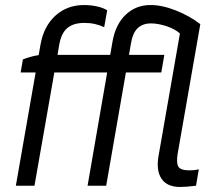

<svg xmlns="http://www.w3.org/2000/svg" viewBox="-20 -738 865 763"><path d="M150 -520H453L441 -450H62L71 -502Q92 -510 112.5 -515Q133 -520 150 -520ZM314 -718Q340 -718 365.5 -712.5Q391 -707 406 -697L394 -630Q377 -638 357.5 -642.5Q338 -647 315 -647Q272 -647 247.5 -626.5Q223 -606 215 -558L206 -505L204 -496L117 0H43L141 -561Q154 -634 200.5 -676Q247 -718 314 -718ZM578 -718Q625 -718 680 -696Q735 -674 776 -642L686 -127Q680 -90 689 -75.5Q698 -61 733 -61Q753 -61 770 -65L759 0Q721 5 696 5Q644 5 622 -27.5Q600 -60 610 -118L695 -605Q675 -623 641.5 -634Q608 -645 580 -645Q547 -645 527 -626Q507 -607 500 -563L488 -493L485 -477L402 0H328L427 -572Q439 -641 479.5 -679.5Q520 -718 578 -718ZM434 -519 423 -450H347L356 -502Q373 -509 395 -513.5Q417 -518 434 -519ZM477 -520H633L621 -450H465Z"/></svg>

Font: Fixel Italic Variable Display Thin
Style: Italic
Weight: 100
Italic angle: -10°
Designer: AlfaBravo + MacPaw
Foundry: Kyrylo Tkachov, Marchela Mozhyna, Serhii Makarenko, Maria Weinstein, Zakhar Kryvoshyya
Version: Version 1.210;Glyphs 3.2 (3217)